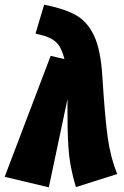

<svg xmlns="http://www.w3.org/2000/svg" viewBox="-54 -783 529 822"><path d="M384 -459Q395 -282 407 -195.5Q419 -109 448 -38L271 18Q250 -52 242.5 -114Q235 -176 235 -294V-359L155 19L-34 -26L163 -544L222 -530Q212 -567 199.5 -586.5Q187 -606 164 -618Q141 -630 98 -639L135 -763Q221 -746 270.5 -718.5Q320 -691 348.5 -630.5Q377 -570 384 -459Z"/></svg>

Font: Fira Sans Extra Condensed Black
Style: Italic
Weight: 900
Width: 3
Italic angle: -8°
Designer: Carrois Corporate & Edenspiekermann AG
Foundry: Carrois Corporate GbR & Edenspiekermann AG
Version: Version 4.203